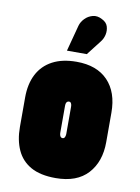

<svg xmlns="http://www.w3.org/2000/svg" viewBox="-84 -782 617 848"><g transform="rotate(10 225.0 -357.5)"><path d="M418 -185V-317Q418 -409 368.5 -460.5Q319 -512 228 -512Q164 -512 120 -488.5Q76 -465 53.5 -421.5Q31 -378 31 -317V-185Q31 -126 51 -82Q71 -38 113.5 -14Q156 10 225 10Q320 10 369 -43.5Q418 -97 418 -185ZM238 -311V-191Q238 -185 236.5 -180Q235 -175 232.5 -172Q230 -169 225 -169Q220 -169 217 -172Q214 -175 212.5 -180Q211 -185 211 -191V-311Q211 -318 212.5 -323Q214 -328 217.5 -330.5Q221 -333 225 -333Q230 -333 232.5 -330.5Q235 -328 236.5 -323Q238 -318 238 -311ZM318 -620Q329 -634 333 -652.5Q337 -671 331.5 -689Q326 -707 305 -717Q283 -729 262.5 -723.5Q242 -718 227.5 -703Q213 -688 208 -670L177 -553H266Z"/></g></svg>

Font: Advent Pro Black
Style: Regular
Weight: 900
Version: Version 3.000